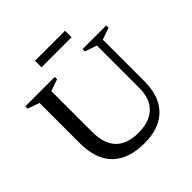

<svg xmlns="http://www.w3.org/2000/svg" viewBox="-214 -999 1184 1184"><g transform="rotate(-45 378.0 -407.0)"><path d="M602 -251.5V-623L523.5 -650V-670H730.5V-650L653.5 -623V-259.5Q653.5 -129 583.5 -59Q513.5 11 384 11Q247 11 174.2 -60.2Q101.5 -131.5 101.5 -272V-623L24.5 -650V-670H281.5V-650L204.5 -623V-268.5Q204.5 -61 403 -61Q499 -61 550.5 -110.2Q602 -159.5 602 -251.5ZM265.5 -769.5V-826.5H527.5V-769.5Z"/></g></svg>

Font: Newsreader Text Medium
Style: Regular
Weight: 500
Designer: Hugues Gentile
Foundry: Production Type
Version: Version 1.002